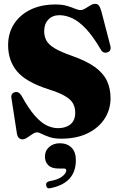

<svg xmlns="http://www.w3.org/2000/svg" viewBox="-20 -734 634 1030"><path d="M308 10Q271.5 10 246.2 1.5Q221 -7 204.5 -15.5Q188 -24 178.5 -24Q168 -24 154 -14.5Q140 -5 126 4.2Q112 13.5 101 13.5Q76 13.5 70.5 -18.5L41.5 -207Q36.5 -232.5 60 -239.5Q80 -245 95.5 -220.5Q133.5 -151 166.8 -113.5Q200 -76 230.5 -61.2Q261 -46.5 291.5 -46.5Q333.5 -46.5 358.5 -67.5Q383.5 -88.5 383.5 -129Q383.5 -157 372 -178.5Q360.5 -200 329.2 -218.5Q298 -237 239 -255.5Q119 -294 71.2 -351.5Q23.5 -409 23.5 -492Q23.5 -555.5 54.8 -604.8Q86 -654 143.2 -682Q200.5 -710 277.5 -710Q314 -710 339.2 -702.5Q364.5 -695 381.8 -687.5Q399 -680 412 -680Q424 -680 437.5 -688.5Q451 -697 464.8 -705.2Q478.5 -713.5 491 -713.5Q502.5 -713.5 509.8 -705Q517 -696.5 523.5 -674.5L571.5 -490Q579.5 -460.5 555.5 -453Q532 -445.5 519 -471Q477.5 -541.5 439.8 -581Q402 -620.5 367 -636.5Q332 -652.5 298.5 -652.5Q261.5 -652.5 239.2 -628.8Q217 -605 217 -567.5Q217 -539.5 228.2 -517.8Q239.5 -496 271.2 -476.2Q303 -456.5 364.5 -435Q443 -407.5 488.5 -374.8Q534 -342 553.5 -300.8Q573 -259.5 573 -207Q573 -146.5 541.2 -97.2Q509.5 -48 450.2 -19Q391 10 308 10ZM294 170Q256 170 238.5 151.8Q221 133.5 221 106.5Q221 74.5 243.8 54.5Q266.5 34.5 301 34.5Q340 34.5 363.5 57.8Q387 81 387 125Q387 247.5 252.5 275Q231 281 228 261.5Q224 244 243.5 238.5Q291 230.5 313.2 213Q335.5 195.5 335.5 181Q335.5 170 323 170Z"/></svg>

Font: Fraunces 144pt Soft Black
Style: Regular
Weight: 900
Version: Version 1.000;[b76b70a41]